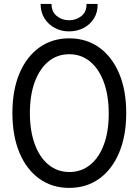

<svg xmlns="http://www.w3.org/2000/svg" viewBox="-20 -916 682 944"><path d="M320.3 7.8Q235.8 7.8 172.9 -37.6Q109.9 -83 75.4 -165.8Q41 -248.5 41 -360.4Q41 -472.2 75.4 -554.4Q109.9 -636.7 172.9 -682.1Q235.8 -727.5 320.3 -727.5Q405.3 -727.5 468.3 -682.1Q531.2 -636.7 565.9 -554.4Q600.6 -472.2 600.6 -360.4Q600.6 -248.5 565.9 -165.8Q531.2 -83 468.3 -37.6Q405.3 7.8 320.3 7.8ZM321.3 -70.3Q380.4 -70.3 424.1 -106.2Q467.8 -142.1 491.5 -207.3Q515.1 -272.5 514.6 -360.4Q514.2 -448.2 490 -513.2Q465.8 -578.1 422.4 -613.8Q378.9 -649.4 320.3 -649.4Q261.7 -649.4 218.3 -613.8Q174.8 -578.1 150.9 -513.2Q127 -448.2 127 -360.4Q127 -272.5 150.9 -207.3Q174.8 -142.1 218.5 -106.2Q262.2 -70.3 321.3 -70.3ZM319.3 -761.7Q281.7 -761.7 250 -778.3Q218.3 -794.9 199 -825.2Q179.7 -855.5 179.7 -896.5H233.4Q233.4 -857.9 259.3 -837.2Q285.2 -816.4 319.3 -816.4Q354.5 -816.4 380.4 -837.2Q406.2 -857.9 405.3 -896.5H460Q460.9 -855.5 441.9 -825.2Q422.9 -794.9 390.6 -778.3Q358.4 -761.7 319.3 -761.7Z"/></svg>

Font: Reddit Sans Condensed
Style: Regular
Weight: 400
Designer: Stephen Hutchings
Foundry: Reddit
Version: Version 1.014